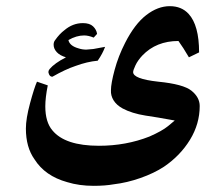

<svg xmlns="http://www.w3.org/2000/svg" viewBox="-20 -415 722 623"><path d="M628 -71Q628 -13 596.5 38.5Q565 90 512 126Q480 147 436 162.5Q392 178 349 183Q321 188 284 188Q237 188 198 176Q126 156 92 102Q64 63 64 2Q64 -30 77.5 -80Q91 -130 100 -150L135 -138Q127 -98 127 -70Q127 -19 150 8Q191 58 301 58Q389 58 465 28Q506 10 525.5 -6Q545 -22 547 -24Q487 -35 452 -40Q408 -47 378 -63Q358 -74 348.5 -89.5Q339 -105 340 -122Q340 -144 352 -188.5Q364 -233 386 -276Q417 -337 454.5 -366Q492 -395 531 -395Q569 -395 592 -370Q626 -333 626 -245L593 -229Q585 -243 575 -258.5Q565 -274 559 -282Q487 -282 442 -235Q427 -219 419.5 -203Q412 -187 412 -181Q412 -159 493 -150Q575 -142 601.5 -120.5Q628 -99 628 -71ZM297 -218Q263 -215 225 -201Q192 -190 150 -166Q141 -166 138 -177L137 -181Q137 -186 141 -191Q157 -210 194 -229Q174 -235 164 -246Q154 -257 154 -270Q154 -279 159 -285Q173 -305 189 -317Q216 -340 249 -340Q271 -340 282 -329.5Q293 -319 295 -305L284 -293Q267 -300 253 -300Q228 -300 202 -285Q206 -266 235 -258Q247 -254 260 -254Q265 -254 283 -256L321 -263Q313 -241 297 -218Z"/></svg>

Font: Mirza SemiBold
Style: Regular
Weight: 600
Designer: Arabic design by Kourosh Beigpour, Latin design by Eduardo Tunni, engineering by Lasse Fister
Version: Version 1.0010g